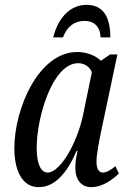

<svg xmlns="http://www.w3.org/2000/svg" viewBox="-20 -760 521 790"><path d="M199 -606H239C257 -654 289 -674 328 -674C366 -674 392 -652 394 -606H434C434 -693 403 -740 336 -740C265 -740 217 -681 199 -606ZM139 10C206 10 256 -48 295 -139H299C295 -118 290 -101 290 -70C290 -20 315 10 355 10C403 10 444 -22 469 -46L455 -76C436 -61 419 -50 403 -50C386 -50 377 -66 377 -96C377 -125 390 -191 395 -214L463 -536H433L395 -510C374 -531 338 -546 298 -546C138 -546 39 -312 39 -150C39 -59 71 10 139 10ZM176 -50C150 -50 131 -81 131 -153C131 -275 195 -500 302 -500C326 -500 348 -487 358 -463L322 -288C298 -172 228 -50 176 -50Z"/></svg>

Font: Noto Serif ExtraCondensed
Style: Italic
Weight: 400
Width: 2
Italic angle: -12°
Designer: Monotype Design Team
Foundry: Monotype Imaging Inc.
Version: Version 2.014